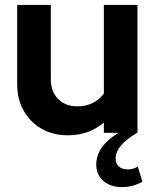

<svg xmlns="http://www.w3.org/2000/svg" viewBox="-20 -541 633 782"><path d="M477 221Q429 221 400.5 195.5Q372 170 372 129Q372 93 393.5 61.5Q415 30 462 0H403V-42Q343 10 256 10Q196 10 149.5 -16.5Q103 -43 76.5 -90Q50 -137 50 -198V-521H187V-218Q187 -168 216.5 -138Q246 -108 295 -108Q330 -108 357.5 -121.5Q385 -135 403 -160V-521H540V-1Q493 27 472 52.5Q451 78 451 105Q451 126 464.5 137.5Q478 149 501 149Q511 149 522 146Q533 143 541 137L560 199Q543 209 521.5 215Q500 221 477 221Z"/></svg>

Font: Red Hat Display ExtraBold
Style: Regular
Weight: 800
Designer: Pentagram, MCKL
Foundry: Pentagram, MCKL
Version: Version 1.023